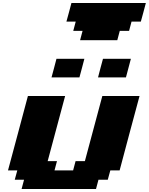

<svg xmlns="http://www.w3.org/2000/svg" viewBox="-20 -1270 1000 1290"><path d="M125 0H625L641.6 -62.5H704.1L721.2 -125H783.7Q805.7 -208.5 850.3 -375.2Q895 -542 917.5 -625H667.5L550.3 -187.5H487.8L471.2 -125H346.2L362.8 -187.5H300.3L417.5 -625H167.5Q145.5 -542 100.8 -375Q56.2 -208 33.7 -125H96.2L79.1 -62.5H141.6ZM638.7 -750H826.2Q831.5 -770.5 842.8 -812.5Q854 -854.5 859.4 -875H671.9Q666 -854 655 -812.5Q644 -771 638.7 -750ZM326.2 -750H513.7Q519.5 -771 530.5 -812.5Q541.5 -854 546.9 -875H359.4Q354 -854 343 -812.5Q332 -771 326.2 -750ZM518.1 -1000H768.1L784.7 -1062.5H847.2L863.8 -1125H926.3Q932.1 -1146 943.4 -1187.5Q954.6 -1229 960 -1250H460Q454.6 -1229 443.4 -1187.5Q432.1 -1146 426.3 -1125H488.8L472.2 -1062.5H534.7Z"/></svg>

Font: Faithful 32x
Style: BoldOblique
Weight: 400
Foundry: Faithful Resource Pack
Version: Version 1.0; January 27, 2023